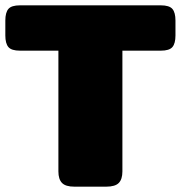

<svg xmlns="http://www.w3.org/2000/svg" viewBox="-25 -700 678 720"><path d="M194 -57V-510H50Q18 -510 6.5 -523.5Q-5 -537 -5 -567V-623Q-5 -653 6.5 -666.5Q18 -680 50 -680H578Q610 -680 621.5 -666.5Q633 -653 633 -623V-567Q633 -537 621.5 -523.5Q610 -510 578 -510H434V-57Q434 -28 420.5 -14Q407 0 373 0H254Q221 0 207.5 -14Q194 -28 194 -57Z"/></svg>

Font: Mitr
Style: Bold
Weight: 700
Designer: Thanarat Vachiruckul
Foundry: Cadson Demak
Version: Version 1.003